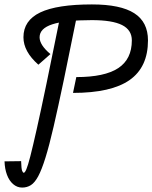

<svg xmlns="http://www.w3.org/2000/svg" viewBox="-30 -834 688 868"><path d="M-9.5 -104.5 65.5 -105.5Q66.5 -71 70 -62Q73.5 -53 77.5 -53Q82.5 -53 89.2 -68.8Q96 -84.5 107 -127.2Q118 -170 136 -250Q154 -330 180.5 -457.5Q207 -585 244.5 -771H319.5Q285 -599.5 258.8 -474Q232.5 -348.5 212.5 -262Q192.5 -175.5 175.5 -121Q158.5 -66.5 142.8 -37.2Q127 -8 109.5 3Q92 14 70 14Q47.5 14 29.5 -1.5Q11.5 -17 1.5 -43.8Q-8.5 -70.5 -9.5 -104.5ZM300 -414 315 -485.5Q443 -485.5 504.5 -526Q566 -566.5 566 -651.5Q566 -698.5 521.8 -720.8Q477.5 -743 385.5 -743Q264.5 -743 206.8 -724.2Q149 -705.5 149 -665.5Q149 -630.5 198 -589.5L143.5 -541.5Q76 -601 76 -665.5Q76 -741.5 152 -777.8Q228 -814 385.5 -814Q515 -814 577 -774.2Q639 -734.5 639 -651.5Q639 -530.5 556 -472.2Q473 -414 300 -414Z"/></svg>

Font: Victor Mono Thin
Style: Italic
Weight: 100
Italic angle: -12°
Monospace: yes
Designer: Rune Bjørnerås
Version: Version 1.561;gftools[0.9.30]